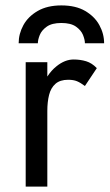

<svg xmlns="http://www.w3.org/2000/svg" viewBox="-20 -690 405 710"><path d="M120 -530H49Q49 -565 66.5 -597Q84 -629 119.5 -649.5Q155 -670 207 -670Q260 -670 295 -649.5Q330 -629 347.5 -597Q365 -565 365 -530H294Q294 -543 287 -560.5Q280 -578 261 -591.5Q242 -605 207 -605Q172 -605 153 -591.5Q134 -578 127 -560.5Q120 -543 120 -530ZM155 0H75V-460H155V-407Q170 -430 189 -445Q220 -470 252 -470Q277 -470 298.5 -463.5Q320 -457 338 -438L294 -372Q278 -384 265 -389.5Q252 -395 232 -395Q202 -395 185 -380Q168 -365 161.5 -339Q155 -313 155 -280Z"/></svg>

Font: Venryn Sans
Style: Regular
Weight: 400
Designer: Owen Earl, indestructible type* (font) & Cristiano Sobral (main changes)
Version: Version 3.600; ttfautohint (v1.8.3)